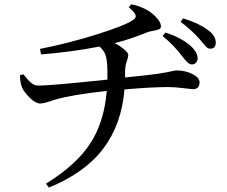

<svg xmlns="http://www.w3.org/2000/svg" viewBox="-20 -800 1040 879"><path d="M724.6 -634.8 737.3 -651.4Q808.6 -627.9 850.6 -591.8Q884.8 -561.5 884.8 -532.2Q884.8 -520.5 877 -512.7Q869.1 -504.9 858.4 -504.9Q855.5 -504.9 852.5 -505.9Q849.6 -506.8 847.2 -507.8Q844.7 -508.8 841.3 -511.7Q837.9 -514.6 835.9 -516.6Q834 -518.6 830.1 -522.9Q826.2 -527.3 824.2 -529.8Q822.3 -532.2 817.4 -538.1Q812.5 -543.9 810.5 -546.9Q774.4 -594.7 724.6 -634.8ZM569.3 -766.6 581.1 -780.3Q634.8 -769.5 672.9 -741.2Q716.8 -706.1 716.8 -678.7Q716.8 -669.9 708 -666Q699.2 -662.1 682.1 -659.2Q665 -656.2 657.2 -653.3Q570.3 -618.2 504.9 -602.5Q530.3 -589.8 548.8 -573.7Q567.4 -557.6 567.4 -547.9Q567.4 -539.1 560.1 -518.6Q552.7 -498 552.7 -471.7V-445.3Q667 -457 700.2 -461.9Q726.6 -465.8 746.1 -469.7Q765.6 -473.6 774.4 -475.6Q783.2 -477.5 790 -477.5Q827.1 -477.5 860.4 -461.4Q893.6 -445.3 893.6 -422.9Q893.6 -391.6 862.3 -391.6Q857.4 -391.6 818.8 -396.5Q780.3 -401.4 750 -401.4Q674.8 -401.4 549.8 -390.6Q537.1 -231.4 453.1 -120.1Q369.1 -8.8 204.1 58.6L190.4 41Q329.1 -44.9 393.1 -143.1Q457 -241.2 468.8 -383.8Q309.6 -366.2 239.3 -345.7Q233.4 -344.7 206.1 -335.4Q178.7 -326.2 163.1 -326.2Q143.6 -326.2 117.2 -351.6Q90.8 -377 81.1 -399.4Q72.3 -419.9 71.3 -455.1L86.9 -460Q108.4 -432.6 123 -420.4Q137.7 -408.2 156.2 -408.2Q213.9 -408.2 471.7 -435.5V-481.4Q470.7 -522.5 463.9 -545.4Q457 -568.4 435.5 -586.9Q311.5 -562.5 168 -550.8L163.1 -576.2Q289.1 -600.6 421.9 -642.1Q554.7 -683.6 589.8 -709Q604.5 -717.8 600.6 -731Q596.7 -744.1 569.3 -766.6ZM806.6 -700.2 818.4 -715.8Q889.6 -694.3 929.7 -664.1Q967.8 -637.7 967.8 -605.5Q967.8 -577.1 942.4 -577.1Q934.6 -577.1 928.7 -581.5Q922.9 -585.9 911.1 -600.1Q899.4 -614.3 894.5 -620.1Q856.4 -663.1 806.6 -700.2Z"/></svg>

Font: GenYoMin TW TTF Medium
Style: Regular
Weight: 500
Version: Version 1.300